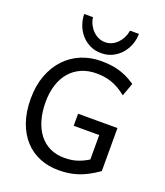

<svg xmlns="http://www.w3.org/2000/svg" viewBox="-172 -1082 1037 1208"><g transform="rotate(20 346.5 -477.5)"><path d="M622.6 -75.7Q585 -49.3 551.8 -32.2Q518.6 -15.1 487.3 -5.4Q456.1 4.4 425.8 8.3Q395.5 12.2 363.8 12.2Q294.4 12.2 236.3 -11.7Q178.2 -35.6 136 -82Q93.8 -128.4 70.1 -196Q46.4 -263.7 46.4 -351.6Q46.4 -439.5 72.5 -508.8Q98.6 -578.1 144 -626.2Q189.5 -674.3 250.7 -699.7Q312 -725.1 382.3 -725.1Q412.1 -725.1 440.2 -722.4Q468.3 -719.7 496.3 -712.4Q524.4 -705.1 553.7 -691.7Q583 -678.2 615.2 -656.7L583.5 -568.8Q556.2 -590.8 530.5 -605.2Q504.9 -619.6 480 -627.7Q455.1 -635.7 430.9 -638.9Q406.7 -642.1 382.3 -642.1Q326.7 -642.1 282 -622.6Q237.3 -603 206.1 -566.9Q174.8 -530.8 158.2 -479.2Q141.6 -427.7 141.6 -363.8Q141.6 -296.4 157.5 -242.7Q173.3 -189 203.1 -151.1Q232.9 -113.3 275.1 -93.3Q317.4 -73.2 369.6 -73.2Q391.6 -73.2 410.9 -75.4Q430.2 -77.6 449.2 -83Q468.3 -88.4 487.8 -97.2Q507.3 -106 529.8 -119.6V-283.2H358.9V-363.8H622.6ZM546.9 -966.8Q546.9 -931.2 534.2 -896.2Q521.5 -861.3 497.8 -833.5Q474.1 -805.7 440.2 -788.6Q406.2 -771.5 363.8 -771.5Q320.8 -771.5 286.9 -788.6Q252.9 -805.7 229.2 -833.5Q205.6 -861.3 193.1 -896.2Q180.7 -931.2 180.7 -966.8H239.3Q242.2 -941.9 253.2 -919.9Q264.2 -897.9 280.8 -881.1Q297.4 -864.3 318.6 -854.5Q339.8 -844.7 363.8 -844.7Q387.7 -844.7 408.7 -854.5Q429.7 -864.3 445.8 -881.1Q461.9 -897.9 472.7 -919.9Q483.4 -941.9 487.3 -966.8Z"/></g></svg>

Font: Andika Basic
Style: Regular
Weight: 400
Designer: Annie Olsen & Victor Gaultney
Foundry: SIL International
Version: Version 1.000